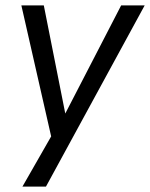

<svg xmlns="http://www.w3.org/2000/svg" viewBox="-20 -510 555 710"><path d="M63 180 178 -21 175 20 59 -490H142L225 -72H212L428 -490H515L150 180Z"/></svg>

Font: Nunito Sans 10pt SemiCondensed
Style: Italic
Weight: 400
Width: 4
Italic angle: -9°
Designer: Vernon Adams
Foundry: Vernon Adams
Version: Version 3.101;gftools[0.9.27]